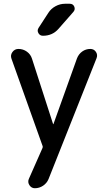

<svg xmlns="http://www.w3.org/2000/svg" viewBox="-20 -780 561 1020"><path d="M205 -8 41 -468Q34 -487 46 -503.5Q58 -520 78 -520Q103 -520 123 -505.5Q143 -491 150 -468L262 -121Q262 -120 263 -120Q264 -120 264 -121L389 -470Q398 -493 417 -506.5Q436 -520 460 -520Q479 -520 489.5 -504.5Q500 -489 493 -471L238 171Q229 193 209 206.5Q189 220 165 220Q147 220 136.5 204Q126 188 133 171L205 8Q207 4 207 0Q207 -4 205 -8ZM325 -760H351Q368 -760 374.5 -745Q381 -730 370 -717L291 -627Q259 -590 208 -590Q192 -590 184 -604Q176 -618 185 -632L237 -712Q251 -734 275 -747Q299 -760 325 -760Z"/></svg>

Font: Rounded Mplus 1c Medium
Style: Regular
Weight: 500
Version: Version 1.059.20150529